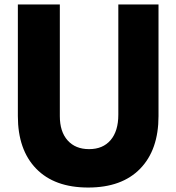

<svg xmlns="http://www.w3.org/2000/svg" viewBox="-20 -820 790 860"><path d="M60 -800H248V-300Q248 -230 283 -191Q318 -152 379 -152Q441 -152 475.5 -192.5Q510 -233 510 -306V-800H690V-300Q690 -149 608 -64.5Q526 20 375 20Q224 20 142 -64.5Q60 -149 60 -300Z"/></svg>

Font: Martian Mono SemiExpanded ExtraBold
Style: Regular
Weight: 800
Width: 6
Designer: Roman Shamin
Foundry: Evil Martians
Version: Version 1.000